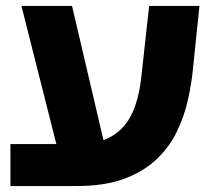

<svg xmlns="http://www.w3.org/2000/svg" viewBox="-20 -625 711 645"><path d="M15 0V-141H236Q288 -141 326 -154Q364 -167 391.5 -196Q419 -225 435 -272Q451 -319 457 -387L481 -605H650L627 -382Q622 -336 610 -284Q598 -232 573.5 -181.5Q549 -131 506 -90Q463 -49 397.5 -24.5Q332 0 236 0ZM188 -67 52 -605H222L348 -67Z"/></svg>

Font: Noto Sans Hebrew ExtraBold
Style: Regular
Weight: 800
Designer: Monotype Design Team
Foundry: Monotype Imaging Inc.
Version: Version 2.003